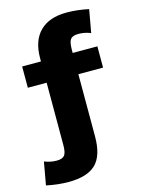

<svg xmlns="http://www.w3.org/2000/svg" viewBox="-141 -822 854 1134"><g transform="rotate(-15 286.0 -255.0)"><path d="M160 10V-370H45V-500H160V-520Q160 -627 217 -683.5Q274 -740 380 -740Q444 -740 515 -725L490 -585Q454 -600 415 -600Q380 -600 367 -583.5Q354 -567 354 -520V-500H505V-370H354V10Q354 127 302 178.5Q250 230 134 230Q70 230 -1 215L24 75Q60 90 99 90Q134 90 147 73.5Q160 57 160 10Z"/></g></svg>

Font: Mplus 1p Black
Style: Regular
Weight: 900
Version: Version 1.061